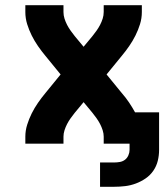

<svg xmlns="http://www.w3.org/2000/svg" viewBox="-20 -550 640 735"><path d="M363 165V72H417Q428 72 439 70Q450 68 458.5 61.5Q467 55 471.5 44.5Q476 34 476 24V0H377V-27Q377 -39 373 -51.5Q369 -64 363 -75.5Q357 -87 349.5 -97.5Q342 -108 334 -118L300 -159L266 -118Q258 -108 250.5 -97.5Q243 -87 237 -75.5Q231 -64 227 -51.5Q223 -39 223 -27V0H77V-27Q77 -50 84 -72.5Q91 -95 101.5 -116Q112 -137 125.5 -156.5Q139 -176 154 -194L212 -265L154 -336Q139 -354 125.5 -373.5Q112 -393 101.5 -414Q91 -435 84 -457.5Q77 -480 77 -504V-530H223V-504Q223 -491 227 -478.5Q231 -466 237 -454.5Q243 -443 250.5 -432.5Q258 -422 266 -412L300 -371L334 -412Q342 -422 349.5 -432.5Q357 -443 363 -454.5Q369 -466 373 -478.5Q377 -491 377 -504V-530H523V-504Q523 -480 516 -457.5Q509 -435 498.5 -414Q488 -393 474.5 -373.5Q461 -354 446 -336L388 -265L446 -194Q461 -177 473.5 -158.5Q486 -140 497 -120H589V24Q589 45 584 65.5Q579 86 567 103.5Q555 121 537.5 133Q520 145 500 152.5Q480 160 459 162.5Q438 165 417 165Z"/></svg>

Font: Iosevka Curly Heavy Extended
Style: Regular
Weight: 900
Width: 7
Monospace: yes
Designer: Belleve Invis
Foundry: Belleve Invis
Version: Version 11.1.0; ttfautohint (v1.8.3)